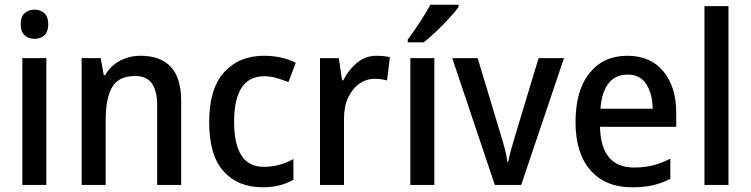

<svg xmlns="http://www.w3.org/2000/svg" viewBox="-20 -786 3190 816"><path d="M127 -745Q152 -745 168.5 -730Q185 -715 185 -683Q185 -651 168.5 -636Q152 -621 127 -621Q101 -621 84.5 -636Q68 -651 68 -683Q68 -715 84.5 -730Q101 -745 127 -745ZM177 -539V0H75V-539Z M578 -549Q661 -549 705.5 -502.5Q750 -456 750 -355V0H648V-338Q648 -400 625.5 -431.5Q603 -463 554 -463Q484 -463 456.5 -415.5Q429 -368 429 -273V0H327V-539H408L421 -467H427Q450 -507 490 -528Q530 -549 578 -549Z M1096 10Q992 10 930.5 -57.5Q869 -125 869 -267Q869 -409 932.5 -479Q996 -549 1102 -549Q1141 -549 1176 -541Q1211 -533 1237 -519L1206 -437Q1182 -447 1155 -454.5Q1128 -462 1103 -462Q975 -462 975 -268Q975 -77 1101 -77Q1137 -77 1168.5 -86Q1200 -95 1227 -110V-22Q1201 -7 1168.5 1.5Q1136 10 1096 10Z M1581 -549Q1611 -549 1637 -543L1625 -444Q1601 -451 1572 -451Q1537 -451 1507.5 -430.5Q1478 -410 1460 -372Q1442 -334 1442 -282V0H1340V-539H1420L1434 -445H1439Q1461 -489 1497 -519Q1533 -549 1581 -549Z M1826 0H1724V-539H1826ZM1929 -756Q1915 -737 1889 -708.5Q1863 -680 1833.5 -652Q1804 -624 1781 -606H1713V-618Q1737 -650 1764 -691Q1791 -732 1809 -766H1929Z M2083 0 1902 -539H2010L2105 -224Q2114 -196 2123.5 -161Q2133 -126 2136 -99H2140Q2144 -121 2153.5 -154.5Q2163 -188 2172 -218L2269 -539H2377L2195 0Z M2646 -549Q2745 -549 2799.5 -482.5Q2854 -416 2854 -307V-247H2530Q2534 -74 2675 -74Q2718 -74 2754.5 -83Q2791 -92 2829 -112V-26Q2792 -7 2754 1.5Q2716 10 2666 10Q2553 10 2489.5 -62.5Q2426 -135 2426 -266Q2426 -402 2485.5 -475.5Q2545 -549 2646 -549ZM2647 -469Q2596 -469 2566.5 -432Q2537 -395 2532 -324H2754Q2753 -387 2727 -428Q2701 -469 2647 -469Z M3076 0H2974V-760H3076Z"/></svg>

Font: Noto Sans Lao UI SemCond Med
Style: Regular
Weight: 500
Width: 4
Designer: Monotype Design Team
Foundry: Monotype Imaging Inc.
Version: Version 2.000; ttfautohint (v1.8.4.7-5d5b)